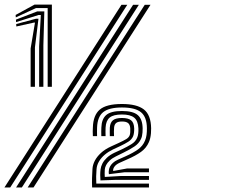

<svg xmlns="http://www.w3.org/2000/svg" viewBox="-90 -821 986 841"><path d="M118.8 -440.8V-785.8H68L-20.8 -744.8L-21.5 -755.5L61.2 -800.8H137.2V-440.8ZM44.2 -440.8V-608.8L63.2 -722L59.2 -722.2L-18.5 -705L-19 -715.8L67.2 -738.8H78.5L63 -613.2V-440.8ZM81.5 -440.8V-617.8L88.8 -755.2H78.5L-19.5 -724.2L-20.2 -735L73 -771H104.2L100 -622.2V-440.8ZM-19.5 0 493 -800H518.2L5.8 0ZM-70.5 0 442 -800H467.5L-45.2 0ZM31.2 0 544 -800H569.2L56.8 0ZM387 -58Q386 -61.5 386.1 -67Q386.2 -72.5 387.2 -77.5Q388.2 -84.2 392.2 -92Q396.2 -99.8 404.6 -107.6Q413 -115.5 426.5 -121.5L459.5 -136.2Q493.2 -151.2 514.5 -166.5Q535.8 -181.8 545.2 -205Q550 -216 551.9 -230.2Q553.8 -244.5 553.5 -259Q553.2 -308 527.9 -329.1Q502.5 -350.2 444.2 -350.2Q387.8 -350.2 362.2 -329.9Q336.8 -309.5 335.2 -262.2Q335 -253.2 334.9 -243.6Q334.8 -234 335.2 -224.8H316.8Q316.2 -237.2 316.2 -245.6Q316.2 -254 316.8 -262.5Q318.2 -316.2 347 -340.9Q375.8 -365.5 444.2 -365.5Q509.5 -365.5 540.2 -341.6Q571 -317.8 572 -259Q572.2 -247.5 571.2 -236.8Q570.2 -226 568 -216.2Q565.8 -206.5 562.2 -198.5Q551.2 -172.8 527.8 -155.8Q504.2 -138.8 467.2 -122.8L434 -108Q427 -104.8 421.5 -100.9Q416 -97 412.1 -92.1Q408.2 -87.2 406 -80.5Q405.8 -78 405.6 -76.4Q405.5 -74.8 405.8 -72L467.2 -83.2H562.5V-66.5H455.8ZM313.5 0Q312.5 -22.5 313.2 -42.1Q314 -61.8 315 -80.8Q316 -98.8 325.2 -116.8Q334.5 -134.8 352.2 -151.1Q370 -167.5 396.5 -179.5L429.2 -194.5Q452 -205 463.1 -211.8Q474.2 -218.5 478.2 -228.8Q480 -233.8 480.5 -242.1Q481 -250.5 480.5 -259Q479.5 -275 471.1 -281.9Q462.8 -288.8 444.2 -288.8Q427 -288.8 419.1 -282.5Q411.2 -276.2 409.8 -262.8Q408.8 -254.5 409 -244.8Q409.2 -235 409.5 -224.8H391Q390.8 -234.5 390.8 -244.1Q390.8 -253.8 391 -262Q392.8 -284.8 405 -294.5Q417.2 -304.2 444.2 -304.2Q471.8 -304.2 484.4 -293.9Q497 -283.5 497.8 -258.5Q498 -249.2 496.8 -239.5Q495.5 -229.8 493 -224Q486.8 -209.5 472.2 -200.4Q457.8 -191.2 437.2 -181.5L404.5 -166.2Q385.2 -157 369.4 -143.8Q353.5 -130.5 343.8 -114.1Q334 -97.8 332.8 -79.2Q331.5 -63.5 331.2 -47.9Q331 -32.2 331.8 -16.8H562.5V0ZM350 -30.8Q349 -43 349 -54.8Q349 -66.5 350.5 -79.2Q352 -91.8 358.6 -104.8Q365.2 -117.8 378.1 -130Q391 -142.2 411 -151.8L444 -167Q467 -178 485.2 -189.1Q503.5 -200.2 510.8 -217.8Q514.2 -225.2 515.5 -236.4Q516.8 -247.5 516.2 -259Q514.8 -292 497.6 -305.8Q480.5 -319.5 444.2 -319.5Q406.5 -319.5 390.2 -305.9Q374 -292.2 372.5 -262.2Q372.2 -253 372.1 -243.9Q372 -234.8 372.5 -224.8H353.8Q353.5 -235.8 353.5 -245Q353.5 -254.2 354 -262.5Q355.2 -299.5 375.2 -317.1Q395.2 -334.8 444.2 -334.8Q492.5 -334.8 513.2 -317.1Q534 -299.5 534.8 -259Q535 -249.8 534.2 -240.9Q533.5 -232 531.8 -224.4Q530 -216.8 526.8 -210.8Q518.2 -192.5 499.5 -179.8Q480.8 -167 451 -152.5L418 -136.2Q401.2 -128 390.6 -118Q380 -108 374.9 -97.9Q369.8 -87.8 369 -78.5Q368.5 -69.2 368.4 -61.4Q368.2 -53.5 369 -46L438.2 -50H562.5V-33.2H417.5Z"/></svg>

Font: Big Shoulders Inline Text Thin ExtraBold
Style: Regular
Weight: 800
Version: Version 2.002